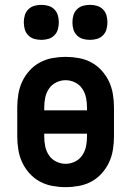

<svg xmlns="http://www.w3.org/2000/svg" viewBox="-20 -762 540 790"><path d="M250 8Q223 8 195.5 3Q168 -2 144 -15Q120 -28 101.5 -48.5Q83 -69 71.5 -93.5Q60 -118 55.5 -145.5Q51 -173 51 -200V-320Q51 -347 55.5 -374.5Q60 -402 71.5 -426.5Q83 -451 101.5 -471.5Q120 -492 144 -505Q168 -518 195.5 -523Q223 -528 250 -528Q277 -528 304.5 -523Q332 -518 356 -505Q380 -492 398.5 -471.5Q417 -451 428.5 -426.5Q440 -402 444.5 -374.5Q449 -347 449 -320V-200Q449 -173 444.5 -145.5Q440 -118 428.5 -93.5Q417 -69 398.5 -48.5Q380 -28 356 -15Q332 -2 304.5 3Q277 8 250 8ZM338 -308V-320Q338 -340 334 -360Q330 -380 318.5 -397Q307 -414 288.5 -423Q270 -432 250 -432Q230 -432 211.5 -423Q193 -414 181.5 -397Q170 -380 166 -360Q162 -340 162 -320V-308ZM250 -88Q270 -88 288.5 -97Q307 -106 318.5 -123Q330 -140 334 -160Q338 -180 338 -200V-212H162V-200Q162 -180 166 -160Q170 -140 181.5 -123Q193 -106 211.5 -97Q230 -88 250 -88ZM350 -598Q335 -598 321 -602Q307 -606 296.5 -616.5Q286 -627 282 -641Q278 -655 278 -670Q278 -685 282 -699Q286 -713 296.5 -723.5Q307 -734 321 -738Q335 -742 350 -742Q365 -742 379 -738Q393 -734 403.5 -723.5Q414 -713 418 -699Q422 -685 422 -670Q422 -655 418 -641Q414 -627 403.5 -616.5Q393 -606 379 -602Q365 -598 350 -598ZM150 -598Q135 -598 121 -602Q107 -606 96.5 -616.5Q86 -627 82 -641Q78 -655 78 -670Q78 -685 82 -699Q86 -713 96.5 -723.5Q107 -734 121 -738Q135 -742 150 -742Q165 -742 179 -738Q193 -734 203.5 -723.5Q214 -713 218 -699Q222 -685 222 -670Q222 -655 218 -641Q214 -627 203.5 -616.5Q193 -606 179 -602Q165 -598 150 -598Z"/></svg>

Font: Iosevka
Style: Bold
Weight: 700
Monospace: yes
Designer: Belleve Invis
Foundry: Belleve Invis
Version: Version 32.5.0; ttfautohint (v1.8.4)